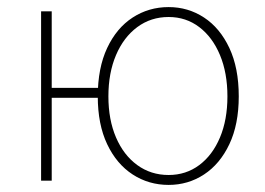

<svg xmlns="http://www.w3.org/2000/svg" viewBox="-20 -510 748 542"><path d="M96 0V-478H126V-262H268V-234H126V0ZM456 12Q400 12 354.5 -17.5Q309 -47 282.5 -103Q256 -159 256 -238Q256 -318 282.5 -374.5Q309 -431 354.5 -460.5Q400 -490 456 -490Q511 -490 556 -460.5Q601 -431 627.5 -374.5Q654 -318 654 -238Q654 -159 627.5 -103Q601 -47 556 -17.5Q511 12 456 12ZM456 -16Q505 -16 542.5 -44Q580 -72 601 -122Q622 -172 622 -238Q622 -304 601 -354.5Q580 -405 542.5 -433.5Q505 -462 456 -462Q406 -462 367.5 -433.5Q329 -405 307.5 -354.5Q286 -304 286 -238Q286 -172 307.5 -122Q329 -72 367.5 -44Q406 -16 456 -16Z"/></svg>

Font: Source Sans 3 VF
Style: Regular
Weight: 200
Designer: Paul D. Hunt
Foundry: Adobe
Version: Version 3.046;hotconv 1.0.118;makeotfexe 2.5.65603